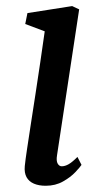

<svg xmlns="http://www.w3.org/2000/svg" viewBox="-20 -586 336 616"><path d="M126.5 10Q104.5 10 88.8 3.2Q73 -3.5 65.2 -17.5Q57.5 -31.5 59.5 -53Q61.5 -73 66.8 -108Q72 -143 79 -188.2Q86 -233.5 93.8 -284Q101.5 -334.5 109.2 -386.2Q117 -438 123.5 -485.5L61 -509L68 -544L211.5 -566.5L234 -556L163 -88Q160 -70 165 -61.2Q170 -52.5 178 -52.5Q188.5 -52.5 200 -59Q211.5 -65.5 228.5 -82.5L241.5 -57Q237 -50 221.8 -33.8Q206.5 -17.5 182.2 -3.8Q158 10 126.5 10Z"/></svg>

Font: Merriweather Light 18pt
Style: Italic
Weight: 400
Italic angle: -7.8°
Version: Version 2.101